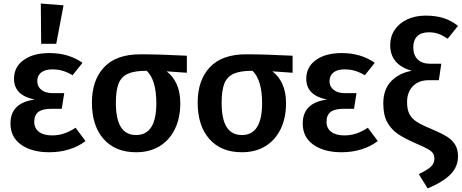

<svg xmlns="http://www.w3.org/2000/svg" viewBox="-20 -843 2601 1082"><path d="M445 -489 389 -419Q360 -436 333.5 -444Q307 -452 274 -452Q234 -452 212 -434.5Q190 -417 190 -385Q190 -355 213.5 -336.5Q237 -318 278 -318H342L328 -230H271Q219 -230 196 -212Q173 -194 173 -156Q173 -121 199 -100.5Q225 -80 273 -80Q309 -80 340.5 -90.5Q372 -101 406 -123L462 -48Q423 -18 370.5 -1.5Q318 15 258 15Q159 15 99 -27.5Q39 -70 39 -147Q39 -264 176 -282Q59 -305 59 -399Q59 -466 113.5 -505Q168 -544 259 -544Q367 -544 445 -489ZM338 -813 297 -596H212L210 -823Z M1033 -433 919 -441Q955 -414 975.5 -369Q996 -324 996 -261Q996 -179 966 -116.5Q936 -54 880 -19.5Q824 15 747 15Q630 15 564 -59.5Q498 -134 498 -265Q498 -391 566.5 -464Q635 -537 771 -537Q877 -537 1033 -529ZM861 -261Q861 -392 807 -444H804Q738 -444 701 -427.5Q664 -411 648.5 -372.5Q633 -334 633 -264Q633 -171 661.5 -126.5Q690 -82 747 -82Q861 -82 861 -261Z M1629 -433 1515 -441Q1551 -414 1571.5 -369Q1592 -324 1592 -261Q1592 -179 1562 -116.5Q1532 -54 1476 -19.5Q1420 15 1343 15Q1226 15 1160 -59.5Q1094 -134 1094 -265Q1094 -391 1162.5 -464Q1231 -537 1367 -537Q1473 -537 1629 -529ZM1457 -261Q1457 -392 1403 -444H1400Q1334 -444 1297 -427.5Q1260 -411 1244.5 -372.5Q1229 -334 1229 -264Q1229 -171 1257.5 -126.5Q1286 -82 1343 -82Q1457 -82 1457 -261Z M2092 -489 2036 -419Q2007 -436 1980.5 -444Q1954 -452 1921 -452Q1881 -452 1859 -434.5Q1837 -417 1837 -385Q1837 -355 1860.5 -336.5Q1884 -318 1925 -318H1989L1975 -230H1918Q1866 -230 1843 -212Q1820 -194 1820 -156Q1820 -121 1846 -100.5Q1872 -80 1920 -80Q1956 -80 1987.5 -90.5Q2019 -101 2053 -123L2109 -48Q2070 -18 2017.5 -1.5Q1965 15 1905 15Q1806 15 1746 -27.5Q1686 -70 1686 -147Q1686 -264 1823 -282Q1706 -305 1706 -399Q1706 -466 1760.5 -505Q1815 -544 1906 -544Q2014 -544 2092 -489Z M2561 -697 2503 -625Q2476 -643 2451.5 -652Q2427 -661 2397 -661Q2353 -661 2331 -638.5Q2309 -616 2309 -576Q2309 -533 2333.5 -508.5Q2358 -484 2402 -484H2467L2453 -391H2396Q2340 -391 2307 -357.5Q2274 -324 2274 -268Q2274 -227 2286.5 -201.5Q2299 -176 2328 -157Q2357 -138 2414 -115Q2468 -92 2498.5 -73Q2529 -54 2545 -27.5Q2561 -1 2561 38Q2561 96 2520 138.5Q2479 181 2390 219L2340 138Q2385 117 2406.5 98Q2428 79 2428 51Q2428 33 2420 21Q2412 9 2392 -2.5Q2372 -14 2330 -32Q2263 -61 2224.5 -86.5Q2186 -112 2163 -153Q2140 -194 2140 -260Q2140 -340 2185 -386Q2230 -432 2301 -444Q2179 -478 2179 -589Q2179 -637 2204 -674.5Q2229 -712 2274.5 -733.5Q2320 -755 2379 -755Q2436 -755 2480 -741Q2524 -727 2561 -697Z"/></svg>

Font: Fira Sans Medium
Style: Regular
Weight: 500
Designer: bBox Type GmbH & Carrois Corporate GbR & Edenspiekermann AG
Foundry: bBox Type GmbH & Carrois Corporate GbR & Edenspiekermann AG
Version: Version 4.301